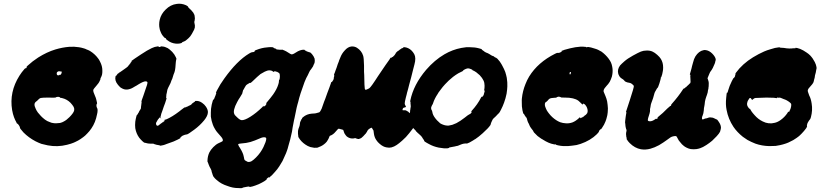

<svg xmlns="http://www.w3.org/2000/svg" viewBox="-20 -741 4416 1029"><path d="M350 -490Q378 -492 402 -488Q416 -486 425 -483Q428 -482 432 -481Q436 -480 439 -478.5Q442 -477 442 -477L446 -475Q449 -475 462 -468Q488 -452 505 -429Q511 -422 516 -411Q526 -392 528 -373Q530 -348 525 -335Q524 -333 522 -328Q518 -322 518 -317Q518 -313 516 -311Q512 -301 507.5 -295Q503 -289 497 -282Q481 -264 480 -259Q478 -251 490 -225Q493 -219 495.5 -209.5Q498 -200 499.5 -192.5Q501 -185 499.5 -185Q498 -185 497 -178Q496 -172 499 -165Q500 -162 500.5 -161Q501 -160 501 -160Q503 -160 503 -149Q503 -139 500 -128Q492 -85 470 -53Q460 -38 447 -25Q436 -13 426 -6Q410 6 399 12Q396 13 393 15Q390 17 383 20Q376 23 374 24Q363 29 339 35Q288 48 236 38Q216 34 202 30Q188 25 170 16Q134 -3 106 -31Q96 -42 90 -50Q87 -54 87 -57Q87 -61 81 -70Q77 -76 75 -77.5Q73 -79 72 -78.5Q71 -78 70.5 -79.5Q70 -81 66 -89Q62 -95 55 -113Q49 -129 45 -151Q29 -248 84 -335Q96 -354 111 -371Q115 -376 117 -375Q122 -375 123 -379Q123 -381 122 -381.5Q121 -382 128 -389Q154 -413 185 -433Q231 -462 277 -476Q314 -487 350 -490ZM303 -358Q303 -359 302.5 -359Q302 -359 300 -359Q297 -359 296 -358.5Q295 -358 294 -359Q291 -359 286 -354L284 -350V-347Q284 -340 288 -338Q289 -337 292 -337Q295 -337 297 -338Q298 -338 298.5 -339.5Q299 -341 301 -340Q305 -339 307 -343Q311 -349 311 -356Q310 -358 307.5 -358Q305 -358 304 -358L302 -357ZM298 -221Q292 -223 285.5 -221.5Q279 -220 279 -219Q279 -219 277 -218Q271 -217 238 -218Q209 -218 199 -216Q191 -214 183 -205Q179 -200 174 -197Q166 -191 165 -183Q164 -173 171 -159Q175 -149 183 -138Q191 -128 199.5 -119Q208 -110 221 -100Q233 -91 246 -87Q256 -82 268 -81Q273 -80 284 -80.5Q295 -81 302 -82Q314 -85 322 -90Q336 -97 352 -113Q372 -133 377 -147Q378 -151 378 -157Q377 -164 373 -171Q368 -179 358 -190Q339 -209 314 -215Q308 -216 307 -216.5Q306 -217 303.5 -217Q301 -217 301 -218Q302 -219 301.5 -219.5Q301 -220 298 -221Z M830 -493V-492Q829 -491 829 -491Q829 -489 835 -489Q841 -490 842 -492Q842 -493 850 -492Q864 -491 879 -483Q889 -477 903 -463Q916 -449 922 -435Q927 -425 925 -424Q924 -423 923 -414Q923 -409 922 -405Q921 -401 921 -393Q921 -385 920 -379.5Q919 -374 918.5 -368.5Q918 -363 917 -361Q916 -355 910 -341Q907 -333 906 -328Q904 -319 899 -310Q896 -302 894 -296Q891 -290 881 -270Q878 -264 877 -260Q876 -251 874 -244Q871 -235 871 -224Q871 -220 870.5 -219.5Q870 -219 870.5 -217Q871 -215 872 -215Q873 -215 872.5 -214Q872 -213 872 -211Q871 -207 865 -189Q861 -180 857.5 -169Q854 -158 852 -152.5Q850 -147 849 -144Q843 -129 842 -121Q841 -117 840 -114Q839 -110 845 -105Q848 -103 848 -102.5Q848 -102 846.5 -103.5Q845 -105 843 -106.5Q841 -108 839 -109Q837 -111 835 -111Q831 -109 831 -105Q831 -105 831 -105Q830 -105 828 -102.5Q826 -100 826 -99.5Q826 -99 825 -98Q824 -97 823 -94.5Q822 -92 820 -89Q816 -84 816 -79Q817 -67 825 -67L830 -69L831 -70Q832 -70 836 -74Q838 -76 839 -76Q840 -76 840 -77Q840 -78 840.5 -78Q841 -78 843 -79L844 -80L847 -82L848 -83L850 -85Q856 -86 856 -88Q856 -88 855.5 -88.5Q855 -89 858 -90Q863 -92 863 -95Q863 -96 860 -97L856 -98H860Q865 -99 873 -102Q903 -115 941 -144Q945 -148 951 -152Q969 -166 971 -166Q974 -165 978 -167Q979 -167 981 -169Q983 -171 984 -170Q986 -169 990 -173Q991 -174 992 -174Q993 -174 999 -177Q1005 -180 1005 -180.5Q1005 -181 1006.5 -182.5Q1008 -184 1008 -184.5Q1008 -185 1010 -186Q1012 -187 1012 -188Q1012 -189 1013 -189Q1018 -191 1018 -192Q1017 -193 1021 -194Q1023 -195 1024 -196Q1025 -197 1025 -198Q1025 -199 1025.5 -199Q1026 -199 1028 -200Q1046 -202 1063 -190Q1076 -181 1084 -169Q1096 -151 1094 -136Q1092 -118 1074 -96Q1051 -68 1021 -46Q990 -23 983 -21Q981 -20 977.5 -20Q974 -20 970.5 -18.5Q967 -17 964 -16Q957 -14 951 -8Q945 -3 946 -1H947Q946 -1 944 1Q938 5 911 17Q903 20 900 21Q896 23 872 31Q863 35 854.5 37Q846 39 842 39.5Q838 40 837 39Q837 38 831 37Q820 36 806 31L802 29H790Q778 29 771 27.5Q764 26 760.5 25Q757 24 756 24Q753 25 743 15.5Q733 6 726 -3Q710 -25 705 -54Q703 -70 705 -89Q707 -103 711 -118Q713 -125 714 -125Q717 -126 720 -133Q721 -135 721 -136L723 -137Q725 -140 725.5 -143Q726 -146 726.5 -145.5Q727 -145 728 -147Q729 -149 729 -150Q729 -150 729.5 -150Q730 -150 731.5 -153Q733 -156 733 -156Q736 -158 736 -171Q736 -174 737 -177Q738 -180 737.5 -182Q737 -184 738 -186Q740 -193 738 -196Q737 -198 748 -227Q765 -275 768 -286Q772 -299 769 -302Q767 -305 760 -305Q749 -305 724 -290Q715 -284 712 -282.5Q709 -281 702 -277Q695 -273 692 -271Q682 -265 672 -263Q666 -261 658 -261Q650 -261 644 -263Q635 -266 626 -272Q617 -280 611 -288Q594 -309 599 -331Q601 -335 601 -335Q602 -334 603.5 -335.5Q605 -337 606 -339.5Q607 -342 608 -342L611 -346L613 -347L615 -348Q616 -350 616.5 -350Q617 -350 618.5 -351.5Q620 -353 620.5 -353Q621 -353 621.5 -353.5Q622 -354 622.5 -353.5Q623 -353 623.5 -354Q624 -355 625 -355.5Q626 -356 629.5 -358.5Q633 -361 634.5 -362Q636 -363 643 -368Q650 -373 657 -378Q664 -383 667 -387Q668 -388 668 -388.5Q668 -389 669 -390Q670 -391 670 -391.5Q670 -392 671.5 -393Q673 -394 673 -394.5Q673 -395 674.5 -396.5Q676 -398 675.5 -398.5Q675 -399 677 -400Q681 -403 680 -405Q679 -405 682 -407Q687 -411 685 -413Q684 -414 684 -414Q694 -422 735 -449Q771 -473 793 -483Q810 -491 823 -492Q828 -493 829 -493Q830 -493 830 -493ZM927 -720Q952 -724 977 -713Q988 -707 988 -705Q988 -701 994 -697Q996 -696 996 -695Q996 -692 1001 -690Q1002 -689 1001 -691L1016 -673L1022 -661L1023 -656Q1026 -642 1023 -630Q1020 -623 1022 -618Q1026 -604 1024 -593Q1021 -581 1015 -572Q1013 -568 1011 -564.5Q1009 -561 1008 -559Q1000 -545 991 -537Q988 -534 982.5 -529.5Q977 -525 974.5 -523Q972 -521 967 -519Q964 -518 961.5 -517Q959 -516 957.5 -515Q956 -514 955 -513Q954 -512 955 -512Q956 -511 944 -508Q921 -504 898 -513Q888 -517 879 -524Q877 -525 874.5 -527.5Q872 -530 870.5 -531Q869 -532 870 -533Q871 -535 866 -537Q864 -538 863.5 -537.5Q863 -537 859 -542Q847 -554 841 -570Q836 -581 835 -590Q833 -598 833 -609Q833 -623 836 -635Q843 -666 868 -690Q894 -716 927 -720Z M1420 -488Q1429 -489 1440 -488Q1444 -487 1445 -487Q1446 -487 1446 -486Q1445 -484 1451 -482H1453L1460 -479Q1460 -479 1460 -478Q1460 -478 1463 -476Q1467 -475 1474 -475Q1475 -475 1478 -474.5Q1481 -474 1481 -475H1482Q1485 -473 1489 -474Q1490 -474 1490 -475V-476Q1492 -476 1503 -471Q1513 -467 1525 -459Q1537 -451 1541 -450Q1548 -448 1563 -458Q1578 -468 1588 -471Q1593 -473 1599 -474Q1605 -475 1609 -474.5Q1613 -474 1613 -473Q1613 -470 1619 -469Q1621 -469 1622 -468Q1623 -464 1630 -464Q1632 -463 1635.5 -461.5Q1639 -460 1640 -461Q1643 -461 1652 -451Q1662 -439 1666 -427Q1667 -422 1667 -416Q1667 -405 1664 -400Q1663 -398 1663 -397L1660 -393V-392Q1660 -387 1648 -371Q1640 -362 1637 -354Q1633 -345 1629 -337Q1622 -326 1612 -301Q1587 -234 1578 -194Q1577 -191 1574.5 -182Q1572 -173 1570.5 -166.5Q1569 -160 1568.5 -157.5Q1568 -155 1565.5 -142.5Q1563 -130 1562 -125.5Q1561 -121 1560 -116Q1559 -111 1558.5 -108.5Q1558 -106 1556 -98Q1551 -68 1548 -56Q1547 -50 1545 -36Q1536 8 1525 43Q1523 51 1522 54.5Q1521 58 1518 66.5Q1515 75 1513 80Q1511 85 1508 91Q1505 97 1504 100Q1500 109 1494 122Q1489 131 1477 150Q1467 166 1452 182Q1435 202 1428 206Q1425 208 1424 210L1422 211V209Q1422 208 1421 209Q1417 210 1413 214Q1408 218 1409 219Q1410 220 1408.5 221.5Q1407 223 1404 225Q1401 227 1397 230Q1390 234 1387.5 235.5Q1385 237 1381 239Q1369 246 1349 253Q1333 259 1320 261Q1317 261 1317 260.5Q1317 260 1316 259Q1313 258 1303 260Q1297 261 1293 262Q1285 263 1281 265Q1280 266 1277 267Q1274 268 1259 267Q1241 267 1227 264Q1213 261 1200 256Q1165 245 1143 225Q1140 222 1137 220Q1131 215 1123 204Q1121 201 1121 200Q1122 199 1119 194Q1118 191 1118 190Q1118 189 1116.5 185.5Q1115 182 1115 181.5Q1115 181 1113 172Q1112 168 1109 163Q1106 158 1104.5 155Q1103 152 1102.5 151Q1102 150 1100.5 146Q1099 142 1098.5 141.5Q1098 141 1097 137Q1095 130 1093 127L1092 126V118Q1093 95 1102 76Q1109 62 1123 47.5Q1137 33 1152 26Q1155 24 1163 21Q1173 17 1174 13Q1177 4 1160 -14Q1151 -24 1146 -30Q1138 -39 1133 -48Q1125 -61 1121 -72Q1113 -93 1110 -116Q1110 -123 1110 -137.5Q1110 -152 1111 -158Q1114 -182 1120 -200L1123 -208Q1124 -207 1125 -207Q1127 -208 1129 -215Q1131 -220 1135 -229.5Q1139 -239 1139 -241.5Q1139 -244 1138 -244H1137L1142 -255Q1160 -290 1182 -320Q1250 -415 1315 -454Q1327 -461 1330 -461Q1341 -461 1345 -466Q1346 -468 1345 -469L1352 -473H1353Q1383 -485 1411 -487Q1418 -488 1420 -488ZM1433 -363Q1430 -364 1424 -364Q1413 -364 1399 -357Q1387 -351 1376 -344Q1362 -333 1332 -304Q1322 -295 1322 -296Q1322 -297 1320 -297Q1317 -297 1314 -294Q1313 -292 1312.5 -293Q1312 -294 1309 -291.5Q1306 -289 1304 -288Q1298 -285 1292 -273Q1288 -265 1286 -262Q1282 -257 1282 -255Q1282 -254 1282 -253Q1278 -245 1280 -244Q1281 -243 1266 -219Q1260 -211 1251 -194Q1239 -172 1235 -155Q1230 -136 1239 -124Q1240 -122 1250 -113Q1265 -98 1275 -97Q1291 -96 1322 -115.5Q1353 -135 1385 -166L1392 -174V-172Q1392 -170 1393 -170Q1396 -170 1399 -173Q1401 -175 1401.5 -174.5Q1402 -174 1402.5 -175Q1403 -176 1403 -176.5Q1403 -177 1404 -178Q1409 -182 1407 -187Q1406 -188 1408 -190Q1431 -217 1444 -235Q1464 -264 1471 -287Q1475 -298 1475 -307Q1475 -314 1477 -314Q1479 -315 1479 -321Q1479 -324 1479.5 -324Q1480 -324 1480 -333Q1480 -346 1476 -349Q1470 -354 1468 -354Q1468 -356 1461 -357Q1459 -357 1459 -357Q1457 -359 1454 -359Q1449 -359 1447 -356Q1446 -355 1445 -356Q1440 -361 1433 -363ZM1400 -5Q1389 -7 1372 1Q1345 13 1322 20Q1301 26 1272 28Q1260 29 1257.5 31Q1255 33 1259 40Q1261 45 1265 50Q1275 66 1280 78Q1284 86 1287 101Q1289 114 1291 116.5Q1293 119 1303 124L1309 127H1314Q1320 127 1328 123Q1338 117 1352 103Q1377 78 1392 47Q1398 34 1403 21Q1407 9 1407 3Q1407 -4 1400 -5Z M1864 -492Q1880 -493 1893 -485Q1918 -469 1926 -443Q1930 -433 1931 -389Q1931 -364 1931 -356Q1932 -347 1932 -339Q1933 -273 1935 -266Q1936 -261 1938.5 -260Q1941 -259 1947 -262Q1954 -265 1957.5 -267Q1961 -269 1966 -275Q1971 -281 1976 -288Q1981 -295 1991 -310Q1997 -318 2006 -333Q2017 -349 2046 -392Q2062 -415 2068 -423Q2069 -425 2070.5 -427.5Q2072 -430 2073 -431Q2074 -432 2074 -432Q2074 -432 2075 -432Q2077 -430 2081 -434Q2083 -437 2083 -436Q2084 -434 2088 -439Q2089 -441 2090 -441L2095 -446Q2095 -447 2097.5 -450Q2100 -453 2101 -455L2103 -457L2101 -456L2100 -455V-456Q2101 -457 2107.5 -463.5Q2114 -470 2115 -470L2114 -469H2116Q2119 -471 2121 -473.5Q2123 -476 2126.5 -477.5Q2130 -479 2130.5 -480.5Q2131 -482 2134 -482Q2141 -484 2142 -487L2143 -488H2149Q2158 -487 2167 -483Q2187 -474 2200 -451Q2211 -431 2201 -395Q2200 -391 2198 -383.5Q2196 -376 2194 -368Q2188 -344 2187 -340Q2186 -336 2184 -328Q2179 -309 2174 -291Q2172 -283 2171 -279.5Q2170 -276 2168 -267.5Q2166 -259 2164.5 -254.5Q2163 -250 2161.5 -244Q2160 -238 2159.5 -235Q2159 -232 2155 -218Q2149 -194 2149 -187Q2149 -180 2154 -173Q2156 -169 2156 -168Q2156 -167 2145 -164Q2140 -163 2139 -159Q2138 -157 2139 -156Q2140 -155 2139 -155Q2137 -155 2136.5 -153.5Q2136 -152 2137 -151Q2138 -150 2144 -150H2153L2160 -147L2164 -144H2166L2168 -142Q2170 -140 2173 -137Q2176 -134 2178 -132Q2189 -127 2194 -121Q2203 -111 2206 -102Q2208 -97 2209 -96Q2210 -96 2210 -91.5Q2210 -87 2209 -84Q2207 -74 2201 -64Q2193 -52 2173 -27Q2157 -6 2135 13Q2118 28 2106 36Q2093 45 2078 49Q2066 52 2052 49Q2033 46 2015 30Q2004 21 1997 10Q1987 -4 1984 -24Q1983 -32 1982 -39Q1982 -42 1980 -44Q1978 -48 1974 -54Q1972 -58 1969 -56Q1967 -55 1966 -54.5Q1965 -54 1965 -54Q1964 -54 1959 -50.5Q1954 -47 1951 -43Q1949 -40 1947 -36L1946 -33Q1945 -32 1944.5 -32Q1944 -32 1944 -31Q1944 -30 1944 -30V-31Q1943 -30 1943 -29.5Q1943 -29 1942 -28L1941 -26L1942 -28L1943 -30L1942 -28L1941 -26Q1941 -25 1940.5 -25.5Q1940 -26 1937 -22Q1934 -18 1927 -11Q1921 -5 1917 -2Q1913 1 1908 2Q1905 3 1904 4Q1903 4 1899 4Q1897 3 1896 3Q1895 3 1894 3L1891 2Q1890 2 1890 1.5Q1890 1 1889 0.5Q1888 0 1887.5 0.5Q1887 1 1886.5 0Q1886 -1 1881.5 -0.5Q1877 0 1874 1Q1867 2 1858 0Q1848 -3 1844 -6Q1838 -9 1833 -16Q1825 -26 1823 -34Q1823 -37 1822 -37.5Q1821 -38 1821 -41Q1820 -44 1819 -45Q1818 -46 1812.5 -47Q1807 -48 1801 -50Q1795 -52 1794 -51Q1792 -51 1781.5 -38.5Q1771 -26 1765 -22Q1757 -16 1750 -14Q1747 -14 1745 -8Q1742 1 1737 9Q1732 19 1724 26Q1709 40 1692 46Q1688 47 1687 48Q1682 52 1664 51Q1652 49 1643 47Q1628 42 1617 34Q1593 18 1580 -5Q1578 -9 1578.5 -10.5Q1579 -12 1578 -17Q1577 -22 1577 -23Q1577 -24 1577 -28Q1577 -32 1577 -33.5Q1577 -35 1577 -38Q1577 -41 1577.5 -41Q1578 -41 1578 -44Q1579 -51 1580 -52Q1581 -53 1581 -54Q1581 -55 1582 -57Q1583 -59 1583 -60Q1583 -61 1583.5 -61.5Q1584 -62 1585 -65Q1586 -69 1587 -75Q1587 -82 1588 -84Q1589 -85 1589 -86.5Q1589 -88 1589.5 -88.5Q1590 -89 1590.5 -90.5Q1591 -92 1592 -94Q1595 -98 1594 -99Q1594 -100 1596 -102Q1599 -105 1599 -107Q1599 -109 1604 -113Q1624 -130 1651 -132Q1671 -133 1673 -134Q1688 -138 1691 -139Q1697 -143 1704 -159Q1708 -171 1717 -196Q1720 -204 1723 -211Q1725 -218 1734 -242Q1743 -267 1745 -271Q1748 -280 1756 -302Q1756 -302 1757 -301.5Q1758 -301 1759.5 -302.5Q1761 -304 1762 -306L1763 -308Q1763 -308 1764 -309Q1765 -310 1766 -312Q1769 -318 1769 -322Q1768 -324 1770 -328Q1772 -334 1771 -339L1770 -342L1774 -351Q1777 -360 1778.5 -364Q1780 -368 1784 -378.5Q1788 -389 1790 -397Q1793 -405 1794 -407Q1795 -409 1795 -409Q1795 -412 1804 -433Q1812 -454 1827 -470Q1844 -490 1864 -492Z M2479 -488Q2482 -488 2498 -488Q2525 -488 2547 -482Q2560 -479 2561 -478Q2561 -475 2566 -472Q2568 -471 2569 -470Q2570 -469 2572.5 -467.5Q2575 -466 2575 -466Q2575 -464 2582 -461Q2583 -460 2586 -459Q2593 -457 2603 -451Q2607 -448 2610 -446.5Q2613 -445 2616 -443Q2619 -441 2622 -441Q2626 -440 2631 -435Q2635 -432 2638 -432Q2640 -431 2646 -426Q2660 -411 2667 -398Q2669 -395 2672 -389Q2682 -371 2688 -355Q2693 -339 2696 -324Q2700 -298 2699 -278Q2698 -258 2696 -247Q2696 -245 2695 -239Q2694 -232 2689 -214Q2682 -190 2674 -172Q2664 -150 2658 -140Q2653 -133 2649 -130Q2647 -129 2644.5 -125.5Q2642 -122 2639.5 -120Q2637 -118 2635.5 -116Q2634 -114 2629 -110Q2622 -104 2620 -100Q2617 -95 2613 -85Q2613 -83 2611 -79Q2609 -75 2609.5 -73.5Q2610 -72 2607 -69Q2598 -55 2567 -27Q2546 -8 2528 4Q2524 6 2522.5 7Q2521 8 2515 12Q2492 26 2486 27Q2484 28 2482.5 28.5Q2481 29 2481 28Q2481 27 2465 29Q2460 30 2457 31Q2454 32 2446.5 35Q2439 38 2437 39Q2433 41 2425 42Q2421 43 2417 44Q2413 45 2406 46Q2384 49 2386 52L2377 54Q2372 54 2360 54Q2347 52 2331 50Q2302 44 2279 31Q2274 28 2268 25Q2262 22 2259 19.5Q2256 17 2254 15.5Q2252 14 2253 13Q2254 12 2252.5 10Q2251 8 2249.5 6.5Q2248 5 2248.5 4.5Q2249 4 2246 1Q2245 0 2244.5 -1Q2244 -2 2244 -2Q2244 -3 2243 -4Q2242 -5 2241 -7Q2240 -10 2223 -25Q2220 -27 2218 -29Q2214 -35 2212 -35Q2211 -35 2207 -42Q2205 -45 2201 -48Q2197 -51 2195 -55Q2187 -71 2181 -92Q2176 -112 2175 -128Q2174 -133 2176 -135Q2178 -139 2178 -147Q2178 -153 2179 -153Q2180 -155 2180 -162Q2180 -165 2181 -166.5Q2182 -168 2181.5 -170.5Q2181 -173 2181 -177.5Q2181 -182 2180.5 -182.5Q2180 -183 2180 -187Q2181 -193 2179 -196Q2178 -197 2179 -202Q2196 -287 2264 -367Q2309 -419 2362 -450Q2405 -475 2452 -484Q2467 -487 2479 -488ZM2494 -374Q2487 -375 2484 -374Q2478 -373 2467 -367Q2461 -363 2461 -361Q2461 -360 2448 -354Q2441 -350 2436 -348Q2421 -339 2408 -329Q2383 -309 2365 -289Q2352 -275 2342 -261Q2336 -254 2330 -245Q2328 -241 2326 -238Q2309 -213 2301 -188Q2300 -183 2296 -178Q2294 -175 2293 -171.5Q2292 -168 2291 -166Q2290 -163 2291 -157Q2293 -150 2294 -150Q2295 -150 2297 -141Q2299 -125 2313 -107Q2320 -97 2334 -85Q2338 -82 2338 -81Q2338 -80 2339.5 -79.5Q2341 -79 2341.5 -79Q2342 -79 2342 -79Q2343 -77 2354 -73Q2369 -67 2385 -68Q2396 -70 2404 -72Q2415 -76 2426 -81Q2447 -92 2470 -110Q2476 -115 2476.5 -115Q2477 -115 2479 -117Q2486 -123 2495 -128Q2500 -130 2503 -133Q2508 -138 2508 -141Q2508 -143 2506 -143H2504L2508 -147Q2540 -182 2558 -218L2562 -224V-223Q2563 -221 2563 -221Q2566 -221 2568 -227Q2569 -229 2569.5 -228.5Q2570 -228 2571 -229Q2573 -232 2573 -236Q2573 -238 2575 -243Q2580 -257 2575 -257Q2574 -257 2574 -257.5Q2574 -258 2575 -259Q2577 -268 2577 -282Q2577 -298 2571 -310Q2565 -323 2551 -338Q2542 -346 2532 -354Q2517 -364 2513 -364Q2513 -364 2512.5 -365.5Q2512 -367 2511 -367Q2508 -370 2494 -374Z M3092 -491Q3101 -491 3104 -491Q3108 -491 3114 -490Q3121 -490 3121 -489Q3124 -486 3127 -488Q3127 -489 3129 -489Q3131 -489 3134 -489Q3145 -488 3166 -481Q3185 -476 3204 -464Q3216 -455 3225 -446Q3244 -427 3254 -407Q3259 -396 3261 -384Q3265 -365 3262 -344Q3261 -332 3254 -316Q3249 -302 3239 -290Q3237 -288 3233.5 -284Q3230 -280 3226 -275Q3213 -261 3215 -250Q3217 -244 3225 -226Q3231 -212 3234 -197Q3237 -179 3238 -160Q3238 -148 3237 -139Q3235 -121 3233 -116Q3230 -102 3225 -90Q3218 -72 3208 -58Q3207 -56 3205 -53.5Q3203 -51 3202 -49.5Q3201 -48 3201 -49Q3200 -50 3195 -45Q3190 -40 3190 -36Q3190 -33 3178 -21Q3163 -6 3140 8Q3118 21 3092 30Q3069 38 3051 39Q3048 40 3043 40Q3025 43 3000 42Q2984 41 2971 38Q2961 36 2959 34Q2957 32 2954 32L2953 33Q2953 34 2952.5 33.5Q2952 33 2947 32Q2922 28 2889 7Q2888 6 2886 5Q2884 4 2882 3Q2880 2 2879 1Q2869 -6 2861 -12Q2858 -16 2851 -22Q2839 -33 2839 -36Q2838 -40 2832 -47Q2826 -54 2820 -64Q2818 -67 2817 -71Q2816 -75 2814 -78Q2810 -84 2807 -93Q2805 -101 2804 -104Q2802 -112 2800 -112Q2799 -112 2799 -112L2797 -116L2796 -117L2792 -123L2791 -125Q2789 -130 2787 -132L2786 -133V-132L2785 -130Q2784 -132 2780 -150Q2779 -156 2777 -171Q2777 -177 2776.5 -192Q2776 -207 2777 -214Q2781 -253 2796 -290Q2804 -311 2816 -331Q2863 -407 2955 -453Q2968 -459 2968 -458Q2968 -457 2970.5 -457Q2973 -457 2975 -458Q2977 -459 2977 -458L2983 -460Q2984 -461 2985.5 -462Q2987 -463 2989 -464Q2991 -465 2991 -467L2990 -469L2995 -470Q2999 -472 3005 -474Q3015 -477 3035 -482Q3063 -489 3092 -491ZM3040 -354Q3040 -355 3039 -355Q3036 -356 3033 -352Q3032 -350 3032.5 -346.5Q3033 -343 3034 -342Q3037 -341 3038 -345Q3041 -352 3040 -354ZM2980 -222Q2976 -223 2974 -223Q2972 -223 2967.5 -221.5Q2963 -220 2963 -219Q2963 -217 2952 -217Q2949 -217 2941 -216Q2926 -215 2920 -207.5Q2914 -200 2909 -196Q2905 -194 2904 -193Q2899 -187 2900 -178Q2901 -170 2906 -159Q2910 -149 2916 -141Q2919 -137 2922 -133Q2938 -112 2961 -97Q2970 -91 2982 -86Q2996 -81 3014 -80Q3031 -79 3048 -85Q3066 -92 3085 -110L3089 -114V-111Q3089 -109 3090 -108Q3093 -107 3096 -110Q3098 -112 3098 -111.5Q3098 -111 3099 -111Q3101 -111 3104 -115H3106L3109 -117Q3110 -118 3110 -118Q3110 -118 3111.5 -119.5Q3113 -121 3113 -121.5Q3113 -122 3114 -122Q3115 -122 3115.5 -123Q3116 -124 3116.5 -123.5Q3117 -123 3117.5 -124Q3118 -125 3118.5 -125Q3119 -125 3121 -127Q3123 -129 3123 -129.5Q3123 -130 3124 -131Q3125 -132 3125 -132Q3127 -132 3129 -141Q3131 -152 3125 -166Q3124 -168 3123 -170Q3122 -172 3121.5 -172Q3121 -172 3121 -173L3119 -176L3117 -178Q3115 -183 3113 -182Q3112 -182 3111 -183Q3106 -189 3103 -182L3102 -180L3093 -189Q3084 -198 3080 -201Q3057 -218 3008 -218Q2986 -218 2986 -219Q2986 -221 2980 -222Z M3769 -230V-231Q3769 -231 3769 -230ZM3750 -472Q3757 -474 3765 -472Q3782 -469 3797 -454Q3811 -440 3815 -427Q3815 -426 3815.5 -423.5Q3816 -421 3816 -420Q3816 -419 3816 -419Q3815 -419 3813 -409Q3813 -406 3810 -399Q3801 -375 3789 -359Q3786 -356 3784.5 -352Q3783 -348 3781 -344Q3779 -340 3777.5 -335.5Q3776 -331 3774 -327Q3772 -323 3772 -320L3774 -316V-315Q3774 -314 3774.5 -313.5Q3775 -313 3775 -312.5Q3775 -312 3776 -309Q3780 -299 3778 -278Q3777 -272 3777 -272Q3778 -270 3774 -255L3773 -249L3774 -250L3775 -251L3774 -250L3769 -233L3765 -222Q3763 -215 3761 -209.5Q3759 -204 3758 -196Q3757 -188 3756.5 -182Q3756 -176 3755 -173Q3752 -161 3752 -150Q3751 -141 3749.5 -134Q3748 -127 3746 -123Q3742 -114 3742 -109Q3742 -103 3744 -101Q3746 -100 3753 -103Q3758 -106 3761 -106Q3766 -106 3779 -111Q3784 -113 3794 -111Q3797 -110 3801 -110Q3805 -109 3812 -105Q3819 -101 3821 -101Q3824 -101 3833 -87Q3840 -77 3842.5 -67Q3845 -57 3843 -50Q3841 -41 3839 -35Q3834 -25 3821 -11Q3817 -7 3813 -3Q3804 7 3797 13Q3795 14 3792 17Q3784 24 3766 36Q3746 49 3733 53Q3725 56 3713 58Q3709 59 3698 59Q3687 59 3682 58Q3671 56 3661 51Q3651 46 3646 42Q3632 31 3628 24Q3628 23 3627 23Q3626 23 3618 12Q3614 6 3610 -2.5Q3606 -11 3604 -11Q3600 -13 3591 -11Q3580 -9 3574 -5Q3565 1 3553 10Q3537 22 3512 37Q3488 50 3466 56Q3440 63 3415 59Q3382 53 3355 26Q3345 16 3340 7Q3337 3 3338 3Q3340 1 3338 -4Q3336 -6 3337 -6L3336 -12V-14Q3336 -14 3336 -15Q3335 -19 3335 -23Q3335 -23 3335.5 -26Q3336 -29 3336 -32Q3336 -35 3337 -36Q3339 -40 3337 -47Q3336 -50 3335.5 -50.5Q3335 -51 3335 -52Q3335 -53 3334 -56Q3332 -62 3331 -79Q3330 -82 3330 -82.5Q3330 -83 3330.5 -92.5Q3331 -102 3332.5 -109Q3334 -116 3334 -120Q3334 -124 3335.5 -129Q3337 -134 3337 -137Q3337 -140 3336 -141L3335 -142L3337 -148Q3339 -155 3355 -203Q3378 -273 3377 -280Q3376 -284 3368 -290Q3362 -296 3354 -297Q3340 -299 3333 -303Q3329 -305 3329 -305.5Q3329 -306 3325.5 -309.5Q3322 -313 3320.5 -314.5Q3319 -316 3317 -317Q3315 -318 3312 -320Q3307 -325 3306 -325Q3304 -325 3299 -333.5Q3294 -342 3293 -348Q3288 -369 3303 -390Q3310 -398 3326 -412Q3343 -427 3372 -443Q3401 -459 3414.5 -464.5Q3428 -470 3444 -470Q3464 -471 3478 -464Q3489 -459 3502.5 -447Q3516 -435 3522 -425Q3528 -415 3531 -404Q3534 -393 3534 -379Q3534 -369 3532.5 -360.5Q3531 -352 3529 -343Q3524 -325 3522 -326Q3522 -326 3521 -324V-323L3522 -324L3521 -320Q3520 -316 3519.5 -313Q3519 -310 3514 -294Q3509 -278 3507.5 -276Q3506 -274 3505 -271V-268L3504 -270V-272L3503 -270Q3502 -269 3499.5 -264.5Q3497 -260 3496.5 -259Q3496 -258 3494.5 -255.5Q3493 -253 3491 -249.5Q3489 -246 3488 -243Q3481 -214 3470 -187Q3468 -183 3466 -167Q3465 -163 3464 -158Q3463 -153 3464 -150Q3464 -143 3461 -132Q3451 -103 3452 -96Q3454 -91 3462 -91Q3475 -90 3493 -103L3497 -106V-105Q3497 -104 3499 -103Q3504 -103 3504 -110Q3504 -112 3509 -116Q3532 -134 3556 -159Q3571 -173 3572 -173Q3576 -173 3577 -176Q3577 -177 3576.5 -178Q3576 -179 3581 -185Q3615 -223 3641 -263Q3645 -268 3646 -267Q3650 -267 3653 -272Q3655 -274 3656 -274Q3657 -273 3660 -277Q3661 -280 3662 -280Q3663 -280 3664 -281L3666 -283L3668 -285Q3669 -286 3669.5 -286Q3670 -286 3674 -291Q3677 -293 3677.5 -294Q3678 -295 3678.5 -295Q3679 -295 3679.5 -295.5Q3680 -296 3680 -297Q3681 -299 3681 -304Q3681 -309 3680.5 -311Q3680 -313 3680.5 -314Q3681 -315 3680.5 -315Q3680 -315 3680 -323.5Q3680 -332 3679.5 -332Q3679 -332 3680 -335Q3681 -341 3678 -341Q3677 -342 3677 -342Q3678 -345 3686 -374Q3687 -381 3689 -387Q3691 -393 3694 -405Q3699 -426 3707 -439Q3725 -467 3750 -472Z M4152 -487Q4158 -488 4159 -487Q4160 -485 4169 -485Q4179 -485 4196 -482Q4200 -481 4211 -481Q4227 -481 4227 -482Q4227 -482 4230.5 -482Q4234 -482 4234.5 -482.5Q4235 -483 4238 -482.5Q4241 -482 4242.5 -482.5Q4244 -483 4243.5 -484.5Q4243 -486 4244 -485Q4250 -485 4268 -479Q4285 -472 4302 -460Q4313 -453 4322 -444Q4337 -428 4347 -408Q4354 -394 4356 -381Q4357 -373 4355 -369Q4354 -366 4353.5 -361Q4353 -356 4352 -352Q4347 -337 4346 -324Q4345 -320 4343.5 -315.5Q4342 -311 4342 -309Q4342 -306 4340 -301Q4336 -291 4318 -272Q4312 -266 4310 -260Q4308 -255 4310 -249Q4313 -238 4317 -229Q4326 -213 4330 -186Q4336 -150 4326 -113Q4323 -102 4320 -100Q4319 -99 4316 -95Q4315 -93 4311 -87Q4307 -81 4306 -75Q4306 -73 4305 -71Q4304 -66 4305 -65Q4306 -65 4305 -63Q4304 -61 4304 -60Q4304 -57 4289 -39Q4275 -23 4265 -14Q4262 -12 4259 -9Q4252 -3 4231 10Q4222 15 4205 23Q4194 28 4176 33Q4163 37 4137 41Q4126 42 4103 42Q4063 41 4029 29Q4006 20 3986 9Q3972 0 3961 -8Q3930 -33 3911 -61Q3883 -103 3874 -152Q3868 -181 3872 -217Q3873 -231 3874 -236Q3875 -239 3875 -242Q3875 -244 3875.5 -244Q3876 -244 3877 -244Q3878 -243 3879.5 -246Q3881 -249 3883 -258Q3889 -280 3902 -306Q3908 -318 3910 -321Q3914 -323 3917.5 -329Q3921 -335 3920 -336Q3919 -337 3920 -339Q3924 -344 3921 -346Q3921 -346 3924 -351Q3959 -399 4016 -434Q4034 -445 4046 -451Q4060 -458 4075 -465Q4091 -472 4109 -477Q4136 -486 4152 -487ZM4154 -217Q4153 -218 4149.5 -218Q4146 -218 4145 -218Q4143 -217 4144 -216L4145 -215H4142Q4139 -216 4127 -217Q4115 -218 4088 -218Q4040 -217 4030 -216Q4021 -215 4013 -207L4011 -205L4008 -209Q4004 -216 4001 -216Q3996 -216 3993 -209Q3991 -205 3989 -202.5Q3987 -200 3986 -195.5Q3985 -191 3984 -188Q3983 -182 3985 -175Q3987 -172 3987 -172Q3987 -172 3987 -171Q3987 -170 3988.5 -167.5Q3990 -165 3990.5 -165Q3991 -165 3992 -164Q3995 -157 3997 -158Q3998 -159 3998.5 -159Q3999 -159 3999.5 -158.5Q4000 -158 4000 -157Q4001 -155 4007 -145Q4013 -136 4024 -124Q4043 -102 4068 -90Q4099 -74 4133 -83Q4149 -87 4164 -98Q4185 -113 4200 -135Q4203 -141 4203.5 -141.5Q4204 -142 4206 -142Q4211 -141 4212 -148L4213 -150L4215 -154Q4215 -156 4216 -156.5Q4217 -157 4217 -159Q4219 -165 4219.5 -168Q4220 -171 4220.5 -176.5Q4221 -182 4219.5 -185Q4218 -188 4213 -192Q4197 -205 4180 -210Q4176 -212 4170.5 -214Q4165 -216 4163 -217Q4162 -217 4159.5 -217.5Q4157 -218 4156 -218Q4155 -218 4155 -217Z"/></svg>

Font: TT2020 Style B
Style: Italic
Weight: 400
Italic angle: -15°
Version: Version 0.2.000